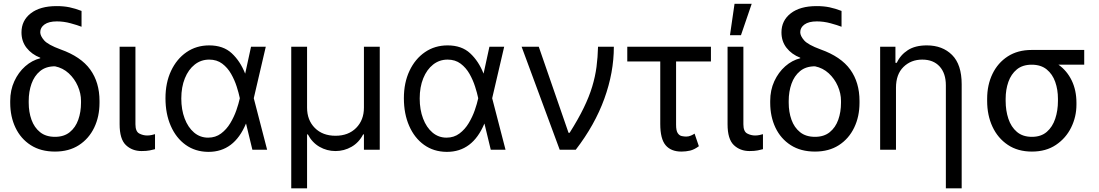

<svg xmlns="http://www.w3.org/2000/svg" viewBox="-20 -793 5821 1017"><path d="M271.3 9.9Q196 9.9 142.9 -24.1Q89.8 -58.2 62 -116.8Q34.1 -175.4 34.1 -248.6V-258.5Q34.1 -315.3 55.8 -362.6Q77.4 -409.8 113.6 -441.8Q149.9 -473.7 193.2 -484.4V-487.2Q147.4 -505.3 120.6 -539.8Q93.8 -574.2 93.8 -621.4Q93.8 -684.3 143.1 -722.5Q192.5 -760.7 279.8 -760.7Q318.2 -760.7 348.5 -754.3Q378.9 -747.9 411.9 -735.1V-651.3Q390.6 -659.8 354 -669.7Q317.5 -679.7 281.2 -679.7Q238.6 -679.7 215.9 -663.5Q193.2 -647.4 193.2 -622.2Q193.2 -603 213.6 -579.4Q234 -555.8 301.1 -531.2Q408.7 -492.9 457.9 -424.7Q507.1 -356.5 507.1 -258.5V-248.6Q507.1 -175.4 478.9 -116.8Q450.6 -58.2 397.9 -24.1Q345.2 9.9 271.3 9.9ZM271.3 -68.2Q318.9 -68.2 349.4 -92.9Q380 -117.5 394.5 -158.6Q409.1 -199.6 409.1 -248.6V-258.5Q409.1 -298.3 392 -337.2Q375 -376.1 344.1 -404.7Q313.2 -433.2 271.3 -441.8Q223 -441.8 192.3 -416.4Q161.6 -391 146.8 -349.3Q132.1 -307.5 132.1 -258.5V-248.6Q132.1 -199.6 146.8 -158.6Q161.6 -117.5 192.3 -92.9Q223 -68.2 271.3 -68.2Z M730.1 7.1Q680 7.1 646.8 -24.5Q613.6 -56.1 613.6 -134.9V-545.5H697.4V-134.9Q697.4 -96.6 717.5 -85.9Q737.6 -75.3 759.9 -75.3Q770.6 -75.3 783.2 -77.8Q795.8 -80.3 801.1 -82.4V-2.8Q790.5 0.4 773.1 3.7Q755.7 7.1 730.1 7.1Z M1084.9 11.4H1082.4Q1014.2 10.7 963.4 -25.7Q912.6 -62.1 884.6 -126.1Q856.5 -190 856.5 -272.7Q856.5 -354.8 886.2 -417.8Q915.8 -480.8 968 -516.7Q1020.2 -552.6 1088.1 -552.6Q1162.6 -552.6 1207.6 -510.8Q1252.5 -469.1 1278.4 -403.4H1278.8L1309.7 -545.5H1387.8L1324.2 -272.7L1394.9 0H1316.8L1283.4 -137.8H1282.7Q1220.2 11.4 1084.9 11.4ZM1082.4 -63.9Q1121.8 -63.9 1150.9 -85.8Q1180 -107.6 1199.9 -140.8Q1219.8 -174 1232.1 -209.3Q1244.3 -244.7 1250 -271.3L1250.4 -272.7L1250 -274.1Q1244.7 -300.1 1233.7 -334.5Q1222.7 -369 1204.2 -401.6Q1185.7 -434.3 1157.1 -455.8Q1128.6 -477.3 1088.1 -477.3Q1044.7 -477.3 1011.4 -451Q978 -424.7 959.2 -378.2Q940.3 -331.7 940.3 -271.3Q940.3 -212.4 958.1 -165.3Q975.9 -118.3 1007.8 -91.1Q1039.8 -63.9 1082.4 -63.9Z M1606.5 204.5H1522.7V-545.5H1606.5V-223Q1606.5 -156.6 1647.7 -115.2Q1688.9 -73.9 1757.1 -73.9Q1825.3 -73.9 1866.5 -115.4Q1907.7 -157 1907.7 -223V-545.5H1991.5V0H1907.7V-81H1903.4Q1881.4 -38 1842 -15.4Q1802.6 7.1 1757.1 7.1Q1711.6 7.1 1672.4 -15.4Q1633.2 -38 1610.8 -81H1606.5Z M2347.7 11.4H2345.2Q2277 10.7 2226.2 -25.7Q2175.4 -62.1 2147.4 -126.1Q2119.3 -190 2119.3 -272.7Q2119.3 -354.8 2149 -417.8Q2178.6 -480.8 2230.8 -516.7Q2283 -552.6 2350.9 -552.6Q2425.4 -552.6 2470.3 -510.8Q2515.3 -469.1 2541.2 -403.4H2541.5L2572.4 -545.5H2650.6L2587 -272.7L2657.7 0H2579.5L2546.2 -137.8H2545.5Q2483 11.4 2347.7 11.4ZM2345.2 -63.9Q2384.6 -63.9 2413.7 -85.8Q2442.8 -107.6 2462.7 -140.8Q2482.6 -174 2494.9 -209.3Q2507.1 -244.7 2512.8 -271.3L2513.1 -272.7L2512.8 -274.1Q2507.5 -300.1 2496.4 -334.5Q2485.4 -369 2467 -401.6Q2448.5 -434.3 2419.9 -455.8Q2391.3 -477.3 2350.9 -477.3Q2307.5 -477.3 2274.1 -451Q2240.8 -424.7 2221.9 -378.2Q2203.1 -331.7 2203.1 -271.3Q2203.1 -212.4 2220.9 -165.3Q2238.6 -118.3 2270.6 -91.1Q2302.6 -63.9 2345.2 -63.9Z M3029.8 0H2944.6L2742.9 -545.5H2833.8L2991.5 -89.5H2997.2Q3043 -161.9 3071.9 -221.6Q3100.9 -281.2 3116.8 -334.2Q3132.8 -387.1 3139.6 -438.4Q3146.3 -489.7 3147.7 -545.5H3231.5Q3231.5 -409.1 3181.1 -270.1Q3130.7 -131 3029.8 0Z M3589.5 9.9Q3534.1 9.9 3505.7 -23.8Q3477.3 -57.5 3477.3 -136.4V-467.3H3302.6V-545.5H3745.7V-467.3H3561.1V-132.1Q3561.1 -100.9 3569.8 -87.9Q3578.5 -74.9 3591.1 -72.3Q3603.7 -69.6 3615.1 -69.6Q3627.8 -69.6 3639.7 -74.8Q3651.6 -79.9 3659.1 -85.2L3681.8 -18.5Q3657.3 -0.4 3635.1 4.8Q3612.9 9.9 3589.5 9.9Z M3904.8 -606.5H3846.6L3870.7 -772.7H3961.6ZM3950.3 7.1Q3900.2 7.1 3867 -24.5Q3833.8 -56.1 3833.8 -134.9V-545.5H3917.6V-134.9Q3917.6 -96.6 3937.7 -85.9Q3957.7 -75.3 3980.1 -75.3Q3990.8 -75.3 4003.4 -77.8Q4016 -80.3 4021.3 -82.4V-2.8Q4010.7 0.4 3993.3 3.7Q3975.9 7.1 3950.3 7.1Z M4296.9 9.9Q4221.6 9.9 4168.5 -24.1Q4115.4 -58.2 4087.5 -116.8Q4059.7 -175.4 4059.7 -248.6V-258.5Q4059.7 -315.3 4081.3 -362.6Q4103 -409.8 4139.2 -441.8Q4175.4 -473.7 4218.8 -484.4V-487.2Q4172.9 -505.3 4146.1 -539.8Q4119.3 -574.2 4119.3 -621.4Q4119.3 -684.3 4168.7 -722.5Q4218 -760.7 4305.4 -760.7Q4343.8 -760.7 4374.1 -754.3Q4404.5 -747.9 4437.5 -735.1V-651.3Q4416.2 -659.8 4379.6 -669.7Q4343 -679.7 4306.8 -679.7Q4264.2 -679.7 4241.5 -663.5Q4218.8 -647.4 4218.8 -622.2Q4218.8 -603 4239.2 -579.4Q4259.6 -555.8 4326.7 -531.2Q4434.3 -492.9 4483.5 -424.7Q4532.7 -356.5 4532.7 -258.5V-248.6Q4532.7 -175.4 4504.4 -116.8Q4476.2 -58.2 4423.5 -24.1Q4370.7 9.9 4296.9 9.9ZM4296.9 -68.2Q4344.5 -68.2 4375 -92.9Q4405.5 -117.5 4420.1 -158.6Q4434.7 -199.6 4434.7 -248.6V-258.5Q4434.7 -298.3 4417.6 -337.2Q4400.6 -376.1 4369.7 -404.7Q4338.8 -433.2 4296.9 -441.8Q4248.6 -441.8 4217.9 -416.4Q4187.1 -391 4172.4 -349.3Q4157.7 -307.5 4157.7 -258.5V-248.6Q4157.7 -199.6 4172.4 -158.6Q4187.1 -117.5 4217.9 -92.9Q4248.6 -68.2 4296.9 -68.2Z M5073.9 204.5H4990.1V-340.9Q4990.1 -404.8 4956.9 -441.1Q4923.7 -477.3 4865.1 -477.3Q4805.4 -477.3 4765.6 -438.4Q4725.9 -399.5 4725.9 -328.1V0H4642V-545.5H4723V-460.2H4730.1Q4749.3 -501.8 4788.4 -527.2Q4827.4 -552.6 4889.2 -552.6Q4972.3 -552.6 5023.1 -501.8Q5073.9 -451 5073.9 -346.6Z M5446 9.9Q5371.4 9.9 5318.4 -25.6Q5265.3 -61.1 5237 -121.8Q5208.8 -182.5 5208.8 -258.5V-269.9Q5208.8 -343 5237 -401.6Q5265.3 -460.2 5318 -494.3Q5370.7 -528.4 5444.6 -528.4H5723V-450.3H5586.6Q5631.7 -418.3 5656.8 -366.5Q5681.8 -314.6 5681.8 -248.6V-238.6Q5681.8 -174.7 5653.9 -117.9Q5626.1 -61.1 5573.3 -25.6Q5520.6 9.9 5446 9.9ZM5446 -68.2Q5494.3 -68.2 5524.7 -94.5Q5555 -120.7 5569.4 -164.1Q5583.8 -207.4 5583.8 -258.5V-269.9Q5583.8 -318.2 5569.4 -359.2Q5555 -400.2 5524.3 -425.2Q5493.6 -450.3 5444.6 -450.3Q5396.3 -450.3 5365.9 -425.2Q5335.6 -400.2 5321.2 -359.2Q5306.8 -318.2 5306.8 -269.9V-258.5Q5306.8 -207.4 5321.2 -164.1Q5335.6 -120.7 5366.3 -94.5Q5397 -68.2 5446 -68.2Z"/></svg>

Font: Linik Sans
Style: Regular
Weight: 400
Designer: Rasmus Andersson (font), Marc Monis (original base), Kil Hyung-jin (Pretendard portions), Cristiano Sobral (main changes
Foundry: rsms
Version: Version 3.018;May 31, 2022;FontCreator 14.0.0.2814 64-bit; t